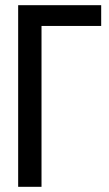

<svg xmlns="http://www.w3.org/2000/svg" viewBox="-20 -720 420 740"><path d="M50 0V-700H370V-620H140V0Z"/></svg>

Font: Tektur SemiCondensed
Style: Regular
Weight: 400
Width: 4
Designer: Adam Jagosz
Foundry: Adam Jagosz
Version: Version 1.005;gftools[0.9.30]